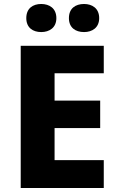

<svg xmlns="http://www.w3.org/2000/svg" viewBox="-20 -944 595 964"><path d="M112 -853C112 -805 145 -783 187 -783C228 -783 263 -805 263 -853C263 -902 228 -924 187 -924C145 -924 112 -902 112 -853ZM326 -853C326 -805 359 -783 402 -783C443 -783 478 -805 478 -853C478 -902 443 -924 402 -924C359 -924 326 -902 326 -853ZM501 0V-140H254V-301H483V-439H254V-576H501V-714H84V0Z"/></svg>

Font: Noto Sans Telugu ExtraBold
Style: Regular
Weight: 800
Designer: Jelle Bosma - Monotype Design Team
Foundry: Monotype Imaging Inc.
Version: Version 2.005